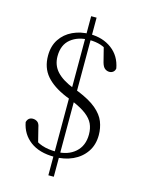

<svg xmlns="http://www.w3.org/2000/svg" viewBox="-137 -891 807 1092"><g transform="rotate(15 267.0 -344.5)"><path d="M264 14Q176 14 122.5 -26Q69 -66 56 -135Q60 -150 69 -157Q78 -164 91 -164Q106 -164 118 -155.5Q130 -147 134 -123L159 -23L112 -71Q149 -40 184.5 -28.5Q220 -17 266 -17Q336 -17 379 -55Q422 -93 422 -160Q422 -195 409.5 -222Q397 -249 366.5 -272.5Q336 -296 281 -319L241 -335Q162 -368 121.5 -415Q81 -462 81 -533Q81 -590 107.5 -630Q134 -670 179.5 -691.5Q225 -713 281 -713Q356 -713 409 -673.5Q462 -634 475 -563Q473 -549 463.5 -541.5Q454 -534 441 -534Q427 -534 415 -543Q403 -552 396 -577L371 -676L420 -630Q385 -660 354 -670Q323 -680 286 -680Q219 -680 176.5 -645.5Q134 -611 134 -544Q134 -491 167.5 -454.5Q201 -418 270 -391L298 -381Q370 -352 409 -319Q448 -286 462.5 -249Q477 -212 477 -171Q477 -113 448.5 -71.5Q420 -30 372 -8Q324 14 264 14ZM259 124V-354H291V124ZM260 -354V-813H292V-354Z"/></g></svg>

Font: Noto Serif HK
Style: Regular
Weight: 200
Designer: Ryoko NISHIZUKA 西塚涼子 (kana & ideographs); Frank Grießhammer (Latin, Greek & Cyrillic); Wenlong ZHANG 张文龙 (bopomofo); San
Foundry: Adobe
Version: Version 2.001;hotconv 1.1.0;makeotfexe 2.6.0